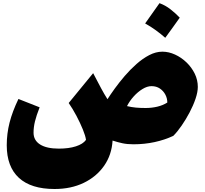

<svg xmlns="http://www.w3.org/2000/svg" viewBox="-20 -913 1316 1235"><path d="M838.4 15.1Q798.3 15.1 767.8 8.5Q737.3 2 704.1 -8.8Q698.7 83 649.7 153.3Q600.6 223.6 518.6 263.2Q436.5 302.7 331.1 302.7Q179.7 302.7 101.6 231Q23.4 159.2 23.4 21Q23.4 -53.2 41.5 -124.3Q59.6 -195.3 98.6 -276.4L234.9 -222.7Q213.9 -169.4 204.8 -131.8Q195.8 -94.2 195.8 -59.6Q195.8 -10.3 238 16.4Q280.3 43 358.4 43Q422.4 43 468 28.3Q513.7 13.7 533.2 -13.2Q529.8 -39.1 512.9 -80.3Q496.1 -121.6 472.2 -167Q448.2 -212.4 421.9 -250.5L579.1 -442.4L630.4 -345.2Q640.1 -326.7 650.1 -309.8Q660.2 -293 671.4 -274.9Q689.9 -304.2 718.5 -343.8Q747.1 -383.3 782.5 -424.6Q817.9 -465.8 857.9 -501.2Q897.9 -536.6 940.2 -558.6Q982.4 -580.6 1024.4 -580.6Q1065.4 -580.6 1106 -562Q1146.5 -543.5 1179.7 -511.5Q1212.9 -479.5 1232.7 -439Q1252.4 -398.4 1252.4 -354Q1252.4 -321.3 1237.8 -277.8Q1223.1 -234.4 1199.2 -189.2Q1175.3 -144 1147.9 -104.5Q1120.6 -64.9 1094.7 -39.1Q1039.6 -13.2 974.4 1Q909.2 15.1 838.4 15.1ZM1056.2 -253.4Q1056.2 -280.3 1043.7 -304.2Q1031.2 -328.1 1008.5 -343.5Q985.8 -358.9 954.6 -358.9Q926.8 -358.9 896.5 -340.3Q866.2 -321.8 839.8 -292.5Q813.5 -263.2 796.9 -230.5Q825.2 -223.6 854 -220.9Q882.8 -218.3 916.5 -218.3Q955.6 -218.3 991.7 -226.8Q1027.8 -235.4 1056.2 -253.4ZM1005.9 -892.6Q1043.5 -878.9 1076.2 -853.5Q1108.9 -828.1 1136.2 -799.3Q1113.8 -767.6 1090.6 -735.4Q1067.4 -703.1 1043 -669.9Q1014.6 -694.8 982.9 -718Q951.2 -741.2 913.6 -762.2Q961.9 -829.1 1005.9 -892.6Z"/></svg>

Font: Pinar Black
Style: Regular
Weight: 900
Designer: Amin Abedi
Version: Version 3.000